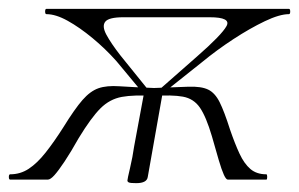

<svg xmlns="http://www.w3.org/2000/svg" viewBox="-45 -406 676 434"><path d="M282 -191 218 -268Q193 -296 164 -320Q135 -344 108 -359Q81 -374 60 -374Q57 -374 57 -380Q57 -386 60 -386H608Q611 -386 611 -380Q611 -374 608 -374Q587 -374 553.5 -358Q520 -342 482.5 -317.5Q445 -293 411 -265L318 -191L309 -198L400 -278Q456 -327 467 -347Q478 -367 429 -367H234Q201 -367 193 -357Q185 -347 195.5 -327.5Q206 -308 227 -281L294 -198ZM-22 0Q-25 0 -25 -6Q-25 -12 -22 -12Q1 -12 20 -24.5Q39 -37 58 -61Q77 -85 98 -118Q124 -160 141.5 -180Q159 -200 177.5 -206.5Q196 -213 225 -211Q254 -209 305 -207L302 -189Q258 -192 230.5 -187Q203 -182 182 -161Q161 -140 133 -94Q115 -62 101 -41Q87 -20 78 -10Q69 0 63 0ZM470 0Q466 0 461 -11Q456 -22 449.5 -44Q443 -66 434 -98Q421 -142 407 -162.5Q393 -183 368.5 -187.5Q344 -192 299 -189L301 -207Q352 -209 381 -210Q410 -211 425.5 -203.5Q441 -196 451.5 -175Q462 -154 475 -113Q486 -81 496.5 -58.5Q507 -36 521 -24Q535 -12 557 -12Q559 -12 559 -6Q559 0 557 0ZM289 -6Q287 8 263 8Q250 8 246.5 6.5Q243 5 243 2Q243 -1 249 -26.5Q255 -52 258 -74L281 -198H323Z"/></svg>

Font: Cormorant Infant Light
Style: Italic
Weight: 300
Italic angle: -10°
Designer: Christian Thalmann (Catharsis Fonts)
Foundry: Catharsis Fonts
Version: Version 4.001